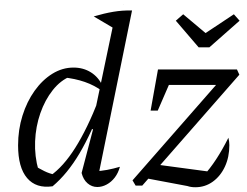

<svg xmlns="http://www.w3.org/2000/svg" viewBox="-20 -780 1037 807"><path d="M390 -25 376 -60Q404 -61 430.5 -66Q457 -71 484 -79Q477 -53 462.5 -34Q448 -15 428.5 -4.5Q409 6 389 6Q366 6 348 -9.5Q330 -25 323 -53L371 -236L364 -239L464 -716L535 -736ZM201 3Q132 13 94 -31.5Q56 -76 56 -169Q56 -235 74.5 -294Q93 -353 125.5 -398.5Q158 -444 200 -470Q242 -496 289 -496Q330 -496 362 -476Q394 -456 411 -419L410 -397Q346 -445 244 -455L278 -460Q235 -443 202 -401.5Q169 -360 149.5 -304Q130 -248 127.5 -185.5Q125 -123 142 -64L121 -86Q144 -72 166 -61Q188 -50 214 -45L191 -41Q246 -79 296.5 -159Q347 -239 395 -362L412 -348Q365 -221 314 -135Q263 -49 201 3ZM462 -659 374 -711Q418 -724 456.5 -730.5Q495 -737 535 -736ZM499 -760H500V-759ZM550 0 537 -22 945 -488H976L986 -466L578 0ZM768 2 582 -33 633 -89 872 -57 834 -40Q862 -70 888.5 -110.5Q915 -151 940 -201Q942 -193 943 -185Q944 -177 944 -170Q944 -120 925.5 -80Q907 -40 874.5 -16.5Q842 7 801 7Q782 7 768 2ZM613 -315 644 -488H718L643 -315ZM668 -423 644 -488H976L909 -423ZM815 -581 719 -693 750 -720 844 -641 963 -720 987 -693 860 -581Z"/></svg>

Font: Piazzolla Thin
Style: Italic
Weight: 400
Italic angle: -11.3°
Version: Version 2.005